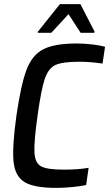

<svg xmlns="http://www.w3.org/2000/svg" viewBox="-20 -908 532 936"><path d="M39 0ZM255 8Q146 8 99.5 -20.5Q53 -49 46 -120.5Q39 -192 60 -344Q82 -495 109 -567Q136 -639 190.5 -667.5Q245 -696 354 -696Q390 -696 429 -691.5Q468 -687 492 -680L480 -598Q420 -607 366 -607Q284 -607 250 -591Q216 -575 198.5 -524Q181 -473 163 -344Q145 -215 148 -164Q151 -113 180.5 -97Q210 -81 292 -81Q362 -81 412 -90L400 -6Q372 0 331 4Q290 8 255 8ZM164 -748 165 -754 272 -888H372L441 -754L440 -748H373L314 -839L230 -748Z"/></svg>

Font: Assailand Medium
Style: Italic
Weight: 500
Italic angle: -8°
Designer: Hector Gatti with collaboration of the Omnibus-Type team
Foundry: Omnibus-Type
Version: Version 0.072;October 19, 2019;FontCreator 12.0.0.2547 64-bi